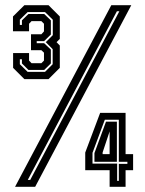

<svg xmlns="http://www.w3.org/2000/svg" viewBox="-20 -720 558 740"><path d="M74 -415 30.5 -458.5V-515.5H92V-486.5L101.5 -476.5H139.5L149.5 -486.5V-517L139.5 -526.5H99.5V-588H139.5L149.5 -599V-628.5L139.5 -638.5H101.5L92 -628.5V-599.5H30V-656.5L74 -700H167L210.5 -656.5V-570L198 -557.5L210.5 -544.5V-458.5L167 -415ZM86.5 -443H153.5L183 -472.5V-530.5L156.5 -557.5L183.5 -584.5V-644L153.5 -673.5H86.5L56.5 -644V-624H64.5V-641.5L89.5 -666H150.5L176 -641.5V-587L150 -561.5H121.5V-553.5H150L176 -529V-475.5L150.5 -450.5H89.5L64.5 -475.5V-491.5H56.5V-472.5ZM38 0 409 -700H486L115.5 0ZM87 -26.5H96.5L440 -676.5H430.5ZM402.5 0V-64H308.5V-132L366 -285H464V-126H493V-64H464V0ZM431.5 -23H438V-88.5H471V-96.5H438V-258.5H384L336.5 -131V-89.5H431.5ZM344 -96.5V-130L388.5 -251H430.5V-96.5ZM375.5 -126H402.5V-213.5L375.5 -132.5Z"/></svg>

Font: Tourney Condensed Regular
Style: Bold
Weight: 700
Width: 3
Designer: Tyler Finck
Foundry: Etcetera Type Co
Version: Version 1.010; ttfautohint (v1.8.3)